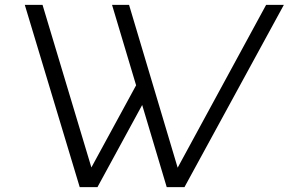

<svg xmlns="http://www.w3.org/2000/svg" viewBox="-20 -770 1188 790"><path d="M1075 -750H1148L739 0H666L565 -338L381 0H308L82 -750H155L356 -81L540 -419L441 -750H511L711 -80Z"/></svg>

Font: Orkney Light
Style: LightItalic
Weight: 300
Designer: Samuel Oakes and Alfredo Marco Pradil
Foundry: Alfredo Marco Pradil
Version: 1.0; ttfautohint (v1.5)